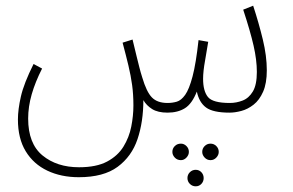

<svg xmlns="http://www.w3.org/2000/svg" viewBox="-20 -391 1029 675"><path d="M257 232Q195 232 146.5 209Q98 186 70.5 141Q43 96 43 29Q43 -6 53.5 -52Q64 -98 98 -166L128 -150Q104 -103 91.5 -59.5Q79 -16 79 26Q79 114 129.5 155.5Q180 197 258 197Q319 197 356.5 177Q394 157 414 124.5Q434 92 441.5 54Q449 16 449 -20Q449 -59 444.5 -92Q440 -125 431.5 -160.5Q423 -196 411 -241L446 -252Q455 -214 460.5 -192Q466 -170 470 -154Q474 -138 480 -119Q495 -68 514 -48.5Q533 -29 569 -29Q586 -29 601.5 -33.5Q617 -38 631 -57.5Q645 -77 657 -122.5Q669 -168 678 -250L712 -244Q708 -217 701 -178.5Q694 -140 694 -114Q694 -71 711 -50Q728 -29 788 -29Q811 -29 833 -37.5Q855 -46 869 -69.5Q883 -93 883 -138Q883 -180 871.5 -230.5Q860 -281 835 -357L870 -371Q890 -310 904 -252Q918 -194 918 -144Q918 -98 905 -68.5Q892 -39 871.5 -23Q851 -7 828.5 -1Q806 5 787 5Q729 5 704.5 -13Q680 -31 672 -69Q655 -26 630 -10.5Q605 5 569 5Q535 5 515 -7.5Q495 -20 484 -39Q484 37 463.5 98Q443 159 393.5 195.5Q344 232 257 232ZM720 172Q708 172 699.5 163Q691 154 691 143Q691 131 699.5 122.5Q708 114 720 114Q732 114 740.5 122.5Q749 131 749 143Q749 154 740.5 163Q732 172 720 172ZM616 172Q603 172 594.5 163Q586 154 586 143Q586 131 594.5 122.5Q603 114 616 114Q627 114 635.5 122.5Q644 131 644 143Q644 154 635.5 163Q627 172 616 172ZM668 264Q656 264 647.5 255.5Q639 247 639 235Q639 223 647.5 214.5Q656 206 668 206Q680 206 688 214.5Q696 223 696 235Q696 247 688 255.5Q680 264 668 264Z"/></svg>

Font: Noto Sans Arabic Cond ExtLt
Style: Regular
Weight: 200
Width: 3
Designer: Monotype Design Team, Nadine Chahine, Nizar Qandah and Khaled Hosny
Foundry: Monotype Imaging Inc.
Version: Version 2.012; ttfautohint (v1.8.4.7-5d5b)